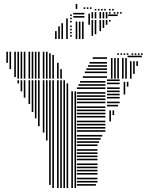

<svg xmlns="http://www.w3.org/2000/svg" viewBox="-20 -949 750 969"><path d="M76 -528H68V-544H76ZM92 -488H84V-544H92ZM108 -456H100V-544H108ZM132 -424H124V-544H132ZM148 -384H140V-544H148ZM164 -352H156V-544H164ZM180 -312H172V-544H180ZM204 -280H196V-544H204ZM220 -240H212V-544H220ZM236 -16H228V-544H236ZM252 0H244V-544H252ZM276 0H268V-544H276ZM292 0H284V-544H292ZM308 0H300V-544H308ZM324 0H316V-528H324ZM348 0H340V-488H348ZM364 0H356V-488H364ZM464 -12H368V-20H464ZM472 -28H368V-36H472ZM472 -44H368V-52H472ZM472 -68H368V-76H472ZM472 -84H368V-92H472ZM472 -100H368V-108H472ZM472 -116H368V-124H472ZM472 -140H368V-148H472ZM472 -156H368V-164H472ZM472 -172H368V-180H472ZM472 -188H368V-196H472ZM472 -212H368V-220H472ZM480 -228H368V-236H480ZM488 -244H368V-252H488ZM496 -260H368V-268H496ZM512 -284H368V-292H512ZM512 -300H368V-308H512ZM512 -316H368V-324H512ZM512 -332H368V-340H512ZM512 -356H368V-364H512ZM512 -372H368V-380H512ZM512 -388H368V-396H512ZM512 -404H368V-412H512ZM512 -428H368V-436H512ZM512 -444H368V-452H512ZM512 -460H368V-468H512ZM512 -476H368V-484H512ZM512 -500H368V-508H512ZM512 -516H376V-524H512ZM512 -532H384V-540H512ZM540 -336H532V-392H540ZM556 -368H548V-392H556ZM576 -412H520V-420H576ZM584 -428H520V-436H584ZM584 -452H520V-460H584ZM584 -468H520V-476H584ZM584 -484H520V-492H584ZM584 -500H520V-508H584ZM584 -524H520V-532H584ZM584 -540H520V-548H584ZM612 -472H604V-536H612ZM628 -512H620V-536H628ZM20 -632H12V-672H20ZM36 -600H28V-672H36ZM60 -560H52V-672H60ZM76 -552H68V-672H76ZM92 -552H84V-672H92ZM108 -552H100V-672H108ZM132 -552H124V-672H132ZM148 -552H140V-672H148ZM164 -552H156V-672H164ZM180 -552H172V-672H180ZM204 -552H196V-672H204ZM220 -552H212V-672H220ZM236 -552H228V-672H236ZM252 -552H244V-672H252ZM276 -552H268V-632H276ZM292 -552H284V-600H292ZM520 -556H398V-564H520ZM520 -580H408V-588H520ZM520 -596H416V-604H520ZM520 -612H424V-620H520ZM520 -628H432V-636H520ZM520 -652H448V-660H520ZM548 -552H540V-656H548ZM564 -552H556V-656H564ZM580 -552H572V-656H580ZM604 -552H596V-656H604ZM620 -552H612V-656H620ZM644 -552H636V-616H644ZM660 -576H652V-616H660ZM644 -616H636V-640H644ZM660 -616H652V-640H660ZM676 -616H668V-640H676ZM696 -660H624V-668H696ZM20 -672H12V-688H20ZM36 -672H28V-688H36ZM60 -672H52V-688H60ZM76 -672H68V-688H76ZM92 -672H84V-688H92ZM108 -672H100V-688H108ZM132 -672H124V-688H132ZM148 -672H140V-688H148ZM164 -672H156V-688H164ZM180 -672H172V-688H180ZM204 -672H196V-688H204ZM220 -672H212V-688H220ZM236 -672H228V-680H236ZM580 -672H572V-680H580ZM596 -672H588V-680H596ZM612 -672H604V-680H612ZM628 -672H620V-680H628ZM652 -672H644V-680H652ZM668 -672H660V-680H668ZM684 -672H676V-680H684ZM700 -672H692V-680H700ZM266 -752H258V-792H266ZM282 -752H274V-816H282ZM298 -752H290V-832H298ZM322 -752H314V-856H322ZM342 -764H334V-772H342ZM342 -780H334V-788H342ZM342 -796H334V-804H342ZM342 -812H334V-820H342ZM342 -836H334V-844H342ZM342 -852H334V-860H342ZM342 -868H334V-876H342ZM370 -752H362V-840H370ZM386 -752H378V-840H386ZM402 -752H394V-840H402ZM406 -860H350V-868H406ZM406 -876H350V-884H406ZM434 -824H426V-880H434ZM450 -768H442V-848H450ZM466 -776H458V-848H466ZM490 -792H482V-848H490ZM506 -808H498V-848H506ZM522 -824H514V-848H522ZM538 -840H530V-848H538ZM450 -856H442V-880H450ZM466 -856H458V-880H466ZM490 -856H482V-880H490ZM506 -856H498V-880H506ZM522 -856H514V-880H522ZM574 -868H526V-876H574ZM450 -880H442V-888H450ZM466 -880H458V-888H466ZM490 -880H482V-888H490ZM506 -880H498V-888H506ZM522 -880H514V-888H522ZM538 -880H530V-888H538ZM562 -880H554V-888H562ZM578 -880H570V-888H578ZM594 -880H586V-888H594ZM466 -896H458V-904H466ZM482 -896H474V-904H482ZM498 -896H490V-904H498ZM514 -896H506V-904H514ZM538 -896H530V-904H538ZM554 -896H546V-904H554ZM370 -904H362V-929H370ZM410 -904H402V-912H410ZM426 -904H418V-912H426ZM442 -904H434V-912H442Z"/></svg>

Font: Rubik Lines
Style: Regular
Weight: 400
Designer: Hubert and Fischer, NaN
Foundry: Hubert and Fischer, NaN
Version: Version 2.201